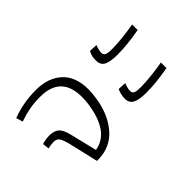

<svg xmlns="http://www.w3.org/2000/svg" viewBox="-82 -872 1174 1174"><g transform="rotate(-45 504.5 -285.5)"><path d="M501 -345Q501 -319 496 -282Q480 -160 413.5 -80Q347 0 235 0H228L184 -189Q172 -237 160 -253.5Q148 -270 122 -270Q99 -270 73 -263L68 -306Q100 -316 133 -316Q173 -316 195 -296.5Q217 -277 229 -225L271 -52Q406 -73 436 -282Q440 -311 440 -342Q440 -523 259 -523Q204 -523 162 -514.5Q120 -506 77 -491L64 -534Q161 -571 271 -571Q375 -571 438 -514Q501 -457 501 -345Z M658 -449Q658 -479 674 -506L727 -503Q714 -471 714 -450Q714 -432 727 -425Q740 -418 779 -418Q815 -418 867.5 -423.5Q920 -429 970 -438V-390Q863 -370 775 -370Q711 -370 682.5 -387Q654 -404 658 -449ZM617 -150Q617 -165 621.5 -184Q626 -203 633 -217L687 -214Q682 -203 678 -189Q674 -175 674 -164Q672 -144 685 -136.5Q698 -129 738 -129Q774 -129 826.5 -134.5Q879 -140 930 -149V-101Q823 -81 735 -81Q674 -81 645.5 -96.5Q617 -112 617 -150Z"/></g></svg>

Font: FiraGO Light
Style: Italic
Weight: 300
Italic angle: -8°
Designer: bBox Type GmbH
Foundry: bBox Type GmbH
Version: Version 1.001